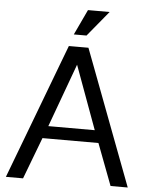

<svg xmlns="http://www.w3.org/2000/svg" viewBox="-60 -952 786 1001"><g transform="rotate(5 333.5 -451.5)"><path d="M8.8 0 115.7 -282.7 241.2 -615.2 276.4 -708H378.9L414.1 -615.2L539.6 -282.7L646.5 0H556.6L474.1 -217.8H181.2L98.6 0ZM206.1 -282.7H449.2L327.6 -614.7ZM359.4 -903.3H472.7L363.3 -770.5H296.9Z"/></g></svg>

Font: Saysettha OT
Style: Regular
Weight: 400
Designer: John M. Durdin and Silvain Dupertuis
Foundry: Lao Script for Windows
Version: Version 2.000